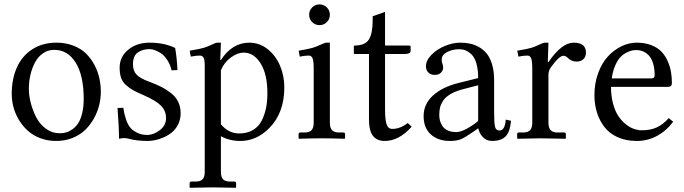

<svg xmlns="http://www.w3.org/2000/svg" viewBox="-20 -639 3160 887"><path d="M34.2 -205.1Q34.2 -273.9 57.9 -327.1Q81.5 -380.4 128.9 -411.1Q176.3 -441.9 240.7 -441.9Q283.7 -441.9 318.8 -428.2Q354 -414.6 377.2 -391.8Q400.4 -369.1 416.3 -339.1Q432.1 -309.1 439 -277.8Q445.8 -246.6 445.8 -214.4Q445.8 -183.6 438 -152.3Q430.2 -121.1 413.6 -91.3Q397 -61.5 373.3 -38.6Q349.6 -15.6 314.9 -1.7Q280.3 12.2 239.3 12.2Q200.2 12.2 166.5 -0.5Q132.8 -13.2 108.9 -34.7Q85 -56.2 67.9 -84.2Q50.8 -112.3 42.5 -143.1Q34.2 -173.8 34.2 -205.1ZM230.5 -408.7Q201.7 -408.7 178.7 -392.8Q155.8 -377 141.8 -350.8Q127.9 -324.7 120.6 -293.2Q113.3 -261.7 113.3 -228Q113.3 -197.8 122.1 -163.6Q130.9 -129.4 147.2 -97.4Q163.6 -65.4 192.1 -44.4Q220.7 -23.4 255.9 -23.4Q271 -23.4 284.9 -27.1Q298.8 -30.8 314.2 -41.5Q329.6 -52.2 340.8 -69.1Q352.1 -85.9 359.4 -115.2Q366.7 -144.5 366.7 -182.1Q366.7 -290 329.8 -349.4Q293 -408.7 230.5 -408.7Z M522.9 -140.1 549.8 -141.1Q552.7 -116.7 561.8 -88.6Q570.8 -60.5 585.9 -44.9Q596.2 -34.2 615.5 -24.9Q634.8 -15.6 659.7 -15.6Q689.5 -15.6 718.3 -37.6Q747.1 -59.6 747.1 -93.3Q747.1 -126.5 724.4 -150.1Q701.7 -173.8 643.6 -199.2Q611.8 -212.9 594.7 -222.4Q577.6 -231.9 561.5 -246.6Q545.4 -261.2 539.1 -280.3Q532.7 -299.3 532.7 -326.7Q532.7 -376.5 572.3 -409.2Q611.8 -441.9 670.9 -441.9Q738.8 -441.9 789.1 -417.5Q797.4 -371.1 799.8 -315.4L772.9 -314Q765.6 -342.8 751.7 -363.5Q737.8 -384.3 721.9 -394Q706.1 -403.8 693.6 -408Q681.2 -412.1 671.4 -412.1Q638.2 -412.1 616.2 -396.2Q594.2 -380.4 594.2 -342.3Q594.2 -312 610.4 -294.7Q626.5 -277.3 667.5 -262.2Q701.7 -249.5 725.3 -237.5Q749 -225.6 770.8 -208.3Q792.5 -190.9 803.5 -168Q814.5 -145 814.5 -115.7Q814.5 -87.4 803 -64.5Q791.5 -41.5 774.4 -27.6Q757.3 -13.7 736.1 -4.4Q714.8 4.9 696.3 8.5Q677.7 12.2 662.1 12.2Q612.3 12.2 572.3 1.5Q564 -1 553.2 -1Q544.4 -1 529.8 2Q529.8 -53.7 522.9 -140.1Z M1000.5 -314.5V-64.9Q1036.1 -22.5 1084.5 -22.5Q1122.6 -22.5 1149.4 -38.8Q1176.3 -55.2 1189.9 -83.5Q1203.6 -111.8 1209.5 -142.1Q1215.3 -172.4 1215.3 -208.5Q1215.3 -295.9 1184.1 -345.9Q1152.8 -396 1105.5 -396Q1077.6 -396 1046.9 -373.8Q1016.1 -351.6 1000.5 -314.5ZM925.8 155.8V-336.9Q925.8 -363.3 920.2 -372.8Q914.6 -382.3 903.3 -382.3Q885.7 -382.3 861.3 -377.4L856.4 -404.8Q902.3 -412.6 920.2 -417.7Q938 -422.9 960.4 -433.6Q976.1 -441.9 985.4 -441.9H1000.5L997.6 -361.8H1000.5Q1052.7 -441.9 1131.8 -441.9Q1178.7 -441.9 1216.3 -412.1Q1253.9 -382.3 1273.7 -335.4Q1293.5 -288.6 1293.5 -235.4Q1293.5 -116.7 1223.1 -46.4Q1164.6 12.2 1090.3 12.2Q1040 12.2 1000.5 -9.8V155.8Q1000.5 178.2 1010.3 189Q1020 199.7 1043.5 199.7H1062.5Q1070.8 199.7 1070.8 208V226.6L1068.8 228.5Q1000.5 226.6 961.4 226.6L857.9 228.5L856 226.6V208Q856 199.7 863.8 199.7H882.8Q906.7 199.7 916.3 189Q925.8 178.2 925.8 155.8Z M1422.1 -536.9Q1408.2 -550.8 1408.2 -570.8Q1408.2 -590.8 1422.1 -604.7Q1436 -618.7 1456.1 -618.7Q1476.1 -618.7 1490 -604.7Q1503.9 -590.8 1503.9 -570.8Q1503.9 -550.8 1490 -536.9Q1476.1 -522.9 1456.1 -522.9Q1436 -522.9 1422.1 -536.9ZM1503.9 -71.8Q1503.9 -49.3 1513.7 -38.1Q1523.4 -26.9 1546.9 -26.9H1565.9Q1574.2 -26.9 1574.2 -18.6V0L1572.3 2Q1507.3 0 1466.3 0Q1425.3 0 1361.3 2L1359.4 0V-18.6Q1359.4 -26.9 1367.2 -26.9H1386.2Q1410.2 -26.9 1419.7 -38.1Q1429.2 -49.3 1429.2 -71.8V-320.8Q1429.2 -357.9 1423.8 -370.1Q1418.5 -382.3 1406.7 -382.3Q1389.2 -382.3 1364.7 -377.4L1359.9 -404.8Q1405.3 -412.6 1423.1 -417.7Q1440.9 -422.9 1463.9 -433.6Q1481.4 -441.9 1488.8 -441.9H1503.9Z M1758.8 -389.6V-134.8Q1758.8 -85.9 1765.9 -64.7Q1772.9 -43.5 1792.5 -43.5Q1828.6 -43.5 1863.8 -70.8L1881.8 -53.7Q1823.2 12.2 1757.3 12.2Q1721.2 12.2 1702.9 -11.5Q1684.6 -35.2 1684.6 -87.4V-389.6H1619.6Q1614.7 -389.6 1614.7 -393.6V-424.8Q1614.7 -428.7 1618.7 -428.7Q1666.5 -428.7 1684.1 -456.5Q1701.7 -484.4 1701.7 -544.9V-564L1758.8 -584V-428.7H1869.1Q1877 -428.7 1877 -422.9V-402.8Q1877 -396.5 1869.6 -393.1Q1862.3 -389.6 1853.5 -389.6Z M2189 -245.1 2110.4 -224.6Q2078.6 -215.3 2057.4 -201.9Q2036.1 -188.5 2026.1 -172.4Q2016.1 -156.2 2012.7 -141.4Q2009.3 -126.5 2009.3 -107.4Q2009.3 -94.2 2012.7 -81.5Q2016.1 -68.8 2024.2 -56.4Q2032.2 -43.9 2048.6 -36.4Q2064.9 -28.8 2087.4 -28.8Q2107.9 -28.8 2137 -44.7Q2166 -60.5 2189 -80.1ZM2253.4 12.2Q2227.1 12.2 2210.2 -6.1Q2193.4 -24.4 2189.5 -46.4L2166.5 -30.3Q2129.4 -4.4 2109.9 3.9Q2090.3 12.2 2058.1 12.2Q2003.9 12.2 1970.5 -17.8Q1937 -47.9 1937 -102.5Q1937 -158.2 1980 -197.5Q2022.9 -236.8 2097.2 -255.4L2189 -278.3Q2189 -318.4 2180.7 -346.4Q2172.4 -374.5 2158.2 -387.7Q2144 -400.9 2130.6 -406.2Q2117.2 -411.6 2102.5 -411.6Q2071.3 -411.6 2045.9 -398.7Q2020.5 -385.7 2020.5 -364.3Q2020.5 -351.6 2023.9 -343.8Q2027.3 -337.9 2027.3 -325.7Q2027.3 -314 2017.3 -303.5Q2007.3 -293 1987.8 -293Q1970.2 -293 1959 -304Q1947.8 -314.9 1947.8 -332.5Q1947.8 -360.4 1973.9 -386.5Q2000 -412.6 2036.6 -427.2Q2073.2 -441.9 2105.5 -441.9Q2129.4 -441.9 2150.1 -437.7Q2170.9 -433.6 2192.1 -421.9Q2213.4 -410.2 2228.5 -391.6Q2243.7 -373 2253.2 -341.8Q2262.7 -310.5 2262.7 -269.5V-122.6Q2262.7 -71.8 2266.8 -54Q2271 -36.1 2287.1 -36.1Q2313 -36.1 2316.4 -86.4L2340.8 -81.1Q2336.4 -28.8 2315.2 -8.3Q2293.9 12.2 2253.4 12.2Z M2439 -71.8V-320.8Q2439 -356.9 2433.8 -369.6Q2428.7 -382.3 2416.5 -382.3Q2398.9 -382.3 2375 -377.4L2369.6 -404.8Q2415.5 -412.6 2432.9 -417.5Q2450.2 -422.4 2473.1 -433.6Q2489.7 -441.9 2498.5 -441.9H2513.7L2510.7 -352.1H2513.7Q2575.2 -441.9 2630.4 -441.9Q2687 -441.9 2687 -396Q2687 -376.5 2675 -365.5Q2663.1 -354.5 2643.6 -354.5Q2620.1 -354.5 2602.5 -372.1Q2593.3 -381.3 2582.5 -381.3Q2563.5 -381.3 2525.4 -328.6Q2513.7 -312.5 2513.7 -293.9V-71.8Q2513.7 -49.3 2523.4 -38.1Q2533.2 -26.9 2556.6 -26.9H2585.9Q2594.2 -26.9 2594.2 -18.6V0L2592.3 2Q2513.7 0 2474.6 0L2371.1 2L2369.1 0V-18.6Q2369.1 -26.9 2377 -26.9H2396Q2419.9 -26.9 2429.4 -38.1Q2439 -49.3 2439 -71.8Z M2806.2 -276.9H2989.7Q3004.4 -276.9 3004.4 -290.5Q3004.4 -323.7 2996.6 -347.9Q2988.8 -372.1 2975.8 -384.5Q2962.9 -397 2949.2 -402.3Q2935.5 -407.7 2920.4 -407.7Q2911.1 -407.7 2901.1 -406Q2891.1 -404.3 2875.2 -396.5Q2859.4 -388.7 2846.7 -375.7Q2834 -362.8 2822.5 -337.2Q2811 -311.5 2806.2 -276.9ZM3069.8 -93.3 3089.8 -76.7Q3060.5 -36.1 3016.8 -12Q2973.1 12.2 2921.4 12.2Q2871.6 12.2 2833 -5.4Q2794.4 -22.9 2771.7 -53Q2749 -83 2737.5 -120.1Q2726.1 -157.2 2726.1 -199.2Q2726.1 -253.9 2743.2 -300.8Q2760.3 -347.7 2788.1 -377.9Q2815.9 -408.2 2850.6 -425Q2885.3 -441.9 2921.4 -441.9Q2959.5 -441.9 2988.8 -430.4Q3018.1 -418.9 3035.6 -400.6Q3053.2 -382.3 3064.5 -356.9Q3075.7 -331.5 3079.8 -306.9Q3084 -282.2 3084 -254.9Q3084 -237.8 3065.9 -237.8H2802.7Q2802.7 -194.8 2812.3 -159.9Q2821.8 -125 2836.7 -102.8Q2851.6 -80.6 2870.8 -65.2Q2890.1 -49.8 2908.7 -43.5Q2927.2 -37.1 2945.3 -37.1Q2985.4 -37.1 3014.2 -50.5Q3043 -64 3069.8 -93.3Z"/></svg>

Font: Libertinage
Style: l
Weight: 400
Designer: OSP
Foundry: OSP
Version: Version 1.0; 2008; OFL relea